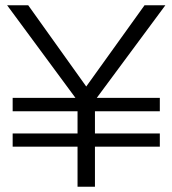

<svg xmlns="http://www.w3.org/2000/svg" viewBox="-20 -708 654 728"><path d="M28 -152V-202H274V-286H28V-337H266L7 -688H87L307 -380L528 -688H607L347 -337H586V-286H340V-202H586V-152H340V0H274V-152Z"/></svg>

Font: Roundo
Style: Regular
Weight: 400
Designer: Namrata Goyal (Gurmukhi), Shiva Nallaperumal (Latin)
Foundry: Indian Type Foundry
Version: Version 1.000;PS 1.0;hotconv 1.0.88;makeotf.lib2.5.647800